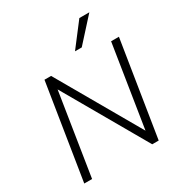

<svg xmlns="http://www.w3.org/2000/svg" viewBox="-212 -1084 1159 1233"><g transform="rotate(-30 367.5 -468.0)"><path d="M53 0 165 -705H214L579 -70H559L659 -705H717L605 0H557L192 -635H211L111 0ZM426 -765 557 -936H631L476 -765Z"/></g></svg>

Font: Nunito Sans 12pt ExtraLight 12pt Light
Style: Italic
Weight: 300
Italic angle: -9°
Version: Version 3.101;gftools[0.9.27]